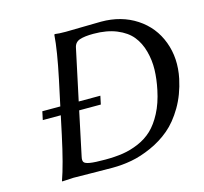

<svg xmlns="http://www.w3.org/2000/svg" viewBox="-96 -756 921 866"><g transform="rotate(-15 364.0 -322.5)"><path d="M204.6 -82Q200.7 -64.9 206.1 -57.1Q211.4 -49.3 233.4 -45.7Q255.4 -42 304.7 -42Q350.1 -42 387 -47.6Q423.8 -53.2 461.2 -69.1Q498.5 -85 526.4 -111.3Q554.2 -137.7 577.1 -181.4Q600.1 -225.1 612.3 -284.2Q622.6 -333 623.8 -376.7Q625 -420.4 613.5 -462.9Q602.1 -505.4 577.4 -535.9Q552.7 -566.4 507.3 -585.2Q461.9 -604 399.4 -604Q357.4 -604 334.7 -596.2Q312 -588.4 307.1 -564L256.3 -326.2H357.4L349.1 -287.1H248ZM281.2 -645Q313.5 -645 364 -646.5Q414.6 -647.9 446.8 -647.9Q541 -647.9 611.1 -602.1Q681.2 -556.2 710.4 -477.8Q739.7 -399.4 720.7 -308.1Q705.6 -237.3 672.9 -181.6Q640.1 -126 600.1 -92.3Q560.1 -58.6 510.7 -36.6Q461.4 -14.6 416.7 -6.3Q372.1 2 326.7 2Q271 2 223.1 1Q175.3 0 144 0L91.3 2.9L90.8 0Q115.2 -67.9 143.6 -200.2L162.1 -287.1H78.1L86.4 -326.2H170.4L195.8 -444.8Q223.1 -574.2 228 -645L230.5 -647.9Q247.6 -645 281.2 -645Z"/></g></svg>

Font: Linux Biolinum
Style: Italic
Weight: 400
Italic angle: -12°
Designer: Philipp H. Poll
Foundry: Philipp H. Poll
Version: Version 1.1.3 ; ttfautohint (v0.9)